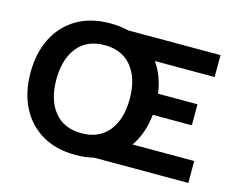

<svg xmlns="http://www.w3.org/2000/svg" viewBox="-102 -884 1292 1049"><g transform="rotate(15 543.5 -360.0)"><path d="M402 12Q290 12 211 -35Q132 -82 90 -165.5Q48 -249 48 -360Q48 -470 90 -554Q132 -638 211 -685Q290 -732 402 -732Q456 -732 504 -720H1026V-596H688Q738 -525 751 -428H974V-309H753Q742 -201 688 -124H1037V0H504Q456 12 402 12ZM402 -111Q501 -111 555 -178Q609 -245 609 -360Q609 -475 555 -542Q501 -609 402 -609Q302 -609 248 -542Q194 -475 194 -360Q194 -245 248 -178Q302 -111 402 -111Z"/></g></svg>

Font: Kufam SemiBold
Style: Regular
Weight: 600
Designer: Wael Morcos, Artur Schmal
Foundry: Original Type
Version: Version 1.300; ttfautohint (v1.8.3)